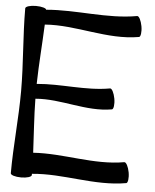

<svg xmlns="http://www.w3.org/2000/svg" viewBox="-57 -864 751 928"><g transform="rotate(5 319.0 -400.0)"><path d="M29 -800C29 -667 44 -533 44 -400C44 -267 29 -133 29 0C29 9 52 16 80 16C108 16 131 9 131 0C131 -2 131 -4 131 -6C283 -21 437 26 589 -1C597 -2 601 -26 596 -54C591 -81 580 -102 571 -101C425 -75 275 -118 128 -108C124 -195 117 -282 116 -369C240 -380 365 -328 489 -350C497 -351 501 -375 496 -403C491 -430 480 -452 471 -450C354 -429 234 -452 116 -441C118 -537 126 -634 130 -730C282 -742 436 -683 589 -710C597 -711 601 -735 596 -763C591 -790 580 -812 571 -810C426 -784 277 -815 130 -802C131 -809 108 -816 80 -816C52 -816 29 -809 29 -800Z"/></g></svg>

Font: Nupuram Medium
Style: Regular
Weight: 500
Designer: Santhosh Thottingal (santhosh.thottingal@gmail.com)
Foundry: SMC
Version: Version 1.000